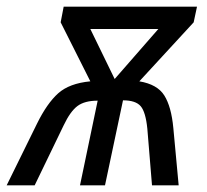

<svg xmlns="http://www.w3.org/2000/svg" viewBox="-73 -556 622 576"><path d="M38 -185Q68 -246 101.5 -276Q135 -306 198 -312L109 -489L118 -536H518L508 -489L345 -312Q399 -303 420 -269.5Q441 -236 447 -172L463 0H383L369 -170Q364 -220 349 -237.5Q334 -255 296 -255L242 0H167L220 -254Q181 -254 159.5 -238Q138 -222 118 -180L31 0H-53ZM402 -469H198L271 -319Z"/></svg>

Font: Noto Sans UI Narrow
Style: Italic
Weight: 400
Width: 4
Italic angle: -12°
Designer: Monotype Design Team
Foundry: Monotype Imaging Inc.
Version: Version 1.001